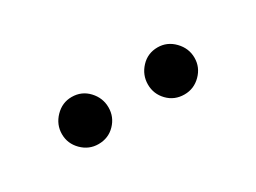

<svg xmlns="http://www.w3.org/2000/svg" viewBox="-24 -711 467 350"><g transform="rotate(-30 209.5 -536.5)"><path d="M119 -487Q99 -487 84.5 -501.5Q70 -516 70 -536Q70 -556 84.5 -571Q99 -586 119 -586Q140 -586 154 -571Q168 -556 168 -536Q168 -516 154 -501.5Q140 -487 119 -487ZM300 -487Q279 -487 265 -501.5Q251 -516 251 -536Q251 -556 265 -571Q279 -586 300 -586Q320 -586 334.5 -571Q349 -556 349 -536Q349 -516 334.5 -501.5Q320 -487 300 -487Z"/></g></svg>

Font: Kurewa Gothic CJK TC Regular
Style: Regular
Weight: 400
Designer: Max Yao
Foundry: Max-Everyday
Version: Version 1.071; ttfautohint (v1.8.3)